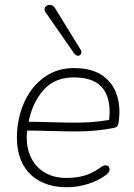

<svg xmlns="http://www.w3.org/2000/svg" viewBox="-20 -778 563 806"><path d="M51 -200Q51 -279 81 -347Q111 -415 167.5 -455Q224 -495 301 -492Q371 -490 413.5 -458.5Q456 -427 471.5 -376.5Q487 -326 478 -265Q476 -251 471 -246.5Q466 -242 453 -240Q393 -229 336.5 -227Q280 -225 194 -228Q167 -229 138 -229.5Q109 -230 79 -230L85 -267Q125 -267 193 -265Q279 -262 337 -264Q395 -266 456 -278L437 -266Q449 -351 416.5 -400.5Q384 -450 300 -453Q212 -456 163 -400.5Q114 -345 99 -260L96 -242Q86 -184 102.5 -135.5Q119 -87 159.5 -59Q200 -31 259 -31Q302 -31 336.5 -41.5Q371 -52 405 -77Q419 -87 429.5 -83Q440 -79 440 -67Q440 -55 427 -45Q394 -20 350 -6Q306 8 261 8Q196 8 148.5 -17Q101 -42 76 -88.5Q51 -135 51 -200ZM211 -744 318 -570Q324 -560 320 -552Q316 -544 307.5 -544Q299 -544 292 -553L172 -725Q163 -738 169.5 -748Q176 -758 189.5 -757.5Q203 -757 211 -744Z"/></svg>

Font: SN Pro Thin
Style: Italic
Weight: 200
Italic angle: -9°
Designer: Tobias Whetton
Foundry: Supernotes
Version: Version 1.003;Glyphs 3.3 (3324)